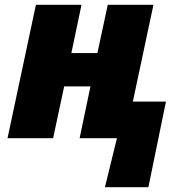

<svg xmlns="http://www.w3.org/2000/svg" viewBox="-20 -573 750 796"><path d="M317.9 -553.2 275.9 -353H383.8L426.8 -553.2H616.2L530.8 -151.9H668L595.2 203.1H415L464.8 0H310.1L355 -214.8H246.1L200.2 0H11.2L128.9 -553.2Z"/></svg>

Font: Open Sans Extrabold
Style: Italic
Weight: 800
Italic angle: -12°
Foundry: Ascender Corporation
Version: Version 1.10